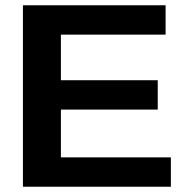

<svg xmlns="http://www.w3.org/2000/svg" viewBox="-20 -708 707 728"><path d="M66.9 0V-688H607.9V-576.7H210.9V-403.8H578.1V-292.5H210.9V-111.3H627.9V0Z"/></svg>

Font: Arial
Style: Bold
Weight: 700
Designer: Steve Matteson
Foundry: Ascender Corporation
Version: Version 2.00.3